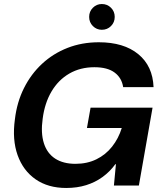

<svg xmlns="http://www.w3.org/2000/svg" viewBox="-20 -922 801 954"><path d="M309 12Q219 12 157 -31Q95 -74 67.5 -151Q40 -228 54 -329Q64 -414 99 -484Q134 -554 189 -605Q244 -656 315.5 -684Q387 -712 471 -712Q595 -712 667 -653Q739 -594 743 -489H592Q585 -535 549.5 -561.5Q514 -588 449 -588Q379 -588 324.5 -556.5Q270 -525 236 -467.5Q202 -410 192 -332Q182 -261 198 -210.5Q214 -160 254 -134Q294 -108 355 -108Q413 -108 459 -130.5Q505 -153 537 -193.5Q569 -234 585 -286H412L430 -387H738L670 0H546L556 -106H553Q526 -69 489.5 -42.5Q453 -16 408 -2Q363 12 309 12ZM486 -774Q460 -774 441.5 -792.5Q423 -811 423 -838Q423 -865 441.5 -883.5Q460 -902 486 -902Q513 -902 531.5 -883.5Q550 -865 550 -838Q550 -811 531.5 -792.5Q513 -774 486 -774Z"/></svg>

Font: DM Sans 36pt
Style: Bold Italic
Weight: 700
Italic angle: -10°
Designer: Colophon Foundry, Jonny Pinhorn
Foundry: Colophon Foundry
Version: Version 4.004;gftools[0.9.30]